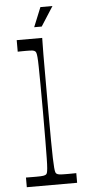

<svg xmlns="http://www.w3.org/2000/svg" viewBox="-60 -930 457 964"><g transform="rotate(-5 168.5 -447.5)"><path d="M142 -797 181.9 -895H242.7L179.9 -797ZM35.1 0V-48.7Q50.4 -48.6 63.2 -48.4Q76 -48.3 86.9 -48.3Q113.1 -48.3 122.7 -50Q132.3 -51.7 136.6 -55Q139.7 -57.1 141.8 -63.1Q143.9 -69.1 145.4 -85.7Q146.9 -102.3 147.4 -135.4Q148 -168.6 148.4 -224.6Q148.9 -280.7 148.9 -367.3Q148.9 -452.1 148.4 -507.8Q148 -563.4 147.4 -596.2Q146.9 -629 145.4 -645.2Q143.9 -661.4 141.8 -667.5Q139.7 -673.6 136.6 -675.7Q132.3 -679.8 122.9 -681.1Q113.6 -682.3 89.9 -682.3Q81 -682.3 71 -682.2Q61 -682.1 48.9 -681.8V-740H177.4Q177.3 -722.3 176.8 -702.4Q176.3 -682.6 176.2 -655.6Q176.1 -628.7 176.1 -589.7Q176.1 -550.7 176.1 -495.7Q176.1 -440.7 176.1 -364.3Q176.1 -278.6 176.6 -223.1Q177 -167.6 178 -134.8Q179 -102 180.5 -85.6Q182 -69.1 184.1 -63.1Q186.1 -57.1 189.3 -55Q194.4 -50.9 204.4 -49.6Q214.3 -48.3 243.3 -48.3Q253 -48.3 264.1 -48.4Q275.3 -48.6 288.7 -48.7V0Z"/></g></svg>

Font: Ojuju ExtraLight
Style: Regular
Weight: 200
Designer: Chisaokwu Joboson, Mirko Velimirovic
Foundry: Udi Foundry
Version: Version 1.000